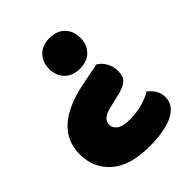

<svg xmlns="http://www.w3.org/2000/svg" viewBox="-206 -555 833 833"><g transform="rotate(-45 210.0 -139.0)"><path d="M341 -365Q341 -324 315.5 -297.5Q290 -271 245 -271Q200 -271 174.5 -297.5Q149 -324 149 -365Q149 -406 174.5 -432.5Q200 -459 245 -459Q290 -459 315.5 -432.5Q341 -406 341 -365ZM308 -234Q325 -225 340 -201.5Q355 -178 355 -146Q355 -115 338.5 -99.5Q322 -84 290 -76L212 -57Q162 -44 162 -9Q162 10 180.5 24Q199 38 244 38Q285 38 321 27.5Q357 17 379 3Q396 16 408 34.5Q420 53 420 79Q420 105 405 124.5Q390 144 363.5 156.5Q337 169 300 175Q263 181 220 181Q102 181 41.5 128.5Q-19 76 -19 -9Q-19 -169 207 -214Z"/></g></svg>

Font: Baloo Thambi
Style: Regular
Weight: 400
Designer: Aadarsh Rajan and Ek Type
Foundry: Ek Type
Version: Version 1.100;PS 1.000;hotconv 1.0.88;makeotf.lib2.5.647800;